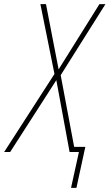

<svg xmlns="http://www.w3.org/2000/svg" viewBox="-78 -734 529 927"><path d="M265 173H291L334 -25H280L215 -371L431 -714H402L205 -399L144 -714H117L185 -377L-58 0H-29L194 -347L258 0H303Z"/></svg>

Font: Noto Sans Condensed Thin
Style: Italic
Weight: 100
Width: 3
Italic angle: -12°
Designer: Monotype Design Team
Foundry: Monotype Imaging Inc.
Version: Version 2.013